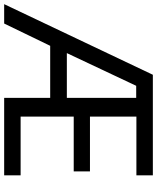

<svg xmlns="http://www.w3.org/2000/svg" viewBox="63 -818 754 922"><g transform="rotate(90 440.0 -357.0)"><path d="M821 0V-79H539V-334H802V-412H539V-635H821V-714H338L-1 0H92L199 -221H449V0ZM234 -301 391 -634H449V-301Z"/></g></svg>

Font: Noto Sans Arabic
Style: Regular
Weight: 400
Designer: Monotype Design Team, Nadine Chahine, Nizar Qandah and Khaled Hosny
Foundry: Monotype Imaging Inc.
Version: Version 2.012